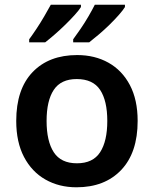

<svg xmlns="http://www.w3.org/2000/svg" viewBox="-20 -786 654 816"><path d="M565 -272Q565 -137 495 -63.5Q425 10 305 10Q231 10 173 -23Q115 -56 82 -119Q49 -182 49 -272Q49 -407 118.5 -479.5Q188 -552 308 -552Q383 -552 441 -519.5Q499 -487 532 -424.5Q565 -362 565 -272ZM178 -272Q178 -186 208.5 -139Q239 -92 307 -92Q375 -92 405.5 -139Q436 -186 436 -272Q436 -358 405.5 -404Q375 -450 306 -450Q239 -450 208.5 -404Q178 -358 178 -272ZM511 -756Q503 -743 485.5 -723Q468 -703 445.5 -681Q423 -659 400 -639.5Q377 -620 359 -606H291V-619Q305 -638 322.5 -663.5Q340 -689 356 -716.5Q372 -744 383 -766H511ZM324 -756Q316 -743 298 -723Q280 -703 257.5 -681Q235 -659 212.5 -639.5Q190 -620 172 -606H104V-619Q118 -638 135 -663.5Q152 -689 168 -716.5Q184 -744 196 -766H324Z"/></svg>

Font: Noto Sans Ethiopic SemiBold
Style: Regular
Weight: 600
Designer: Monotype Design Team
Foundry: Monotype Imaging Inc.
Version: Version 2.102; ttfautohint (v1.8.4.7-5d5b)